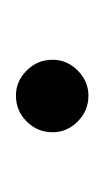

<svg xmlns="http://www.w3.org/2000/svg" viewBox="35 -166 131 241"><g transform="rotate(-90 100.5 -45.5)"><path d="M55 -45Q55 -64 68.5 -77.5Q82 -91 101 -91Q119 -91 132.5 -77.5Q146 -64 146 -45Q146 -27 132.5 -13.5Q119 0 101 0Q82 0 68.5 -13.5Q55 -27 55 -45Z"/></g></svg>

Font: Kodchasan ExtraLight
Style: Regular
Weight: 275
Version: Version 1.000; ttfautohint (v1.6)